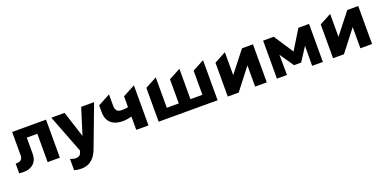

<svg xmlns="http://www.w3.org/2000/svg" viewBox="-10 -1368 4856 2420"><g transform="rotate(-20 2418.0 -157.5)"><path d="M30.6 10V-120Q54.6 -117.8 76.4 -123.6Q98.1 -129.4 111.8 -147.1Q125.4 -164.9 125.4 -199V-510H579.9V0H415.9V-380H274.4V-165Q274.4 -110.5 255.2 -73.6Q236.1 -36.8 202.6 -15.8Q169.1 5.2 125.1 11.2Q81 17.2 30.6 10Z M789.6 223.5Q765.1 223.5 741.1 220.1Q717 216.6 694.4 208.9V57Q710.5 65.8 730.2 70.8Q749.9 75.8 766.9 75.8Q794.2 75.8 813.6 64.2Q832.9 52.8 841.1 26L848.9 2L650.9 -510H828.6L941.6 -160.2L1051.4 -510H1224.6L1013.1 50.8Q987.4 115.6 953 153.4Q918.6 191.1 877.2 207.3Q835.9 223.5 789.6 223.5Z M1604.6 0V-178.2Q1571.6 -169.9 1542.9 -165.3Q1514.2 -160.8 1484.6 -160.8Q1420.1 -160.8 1372 -181.9Q1323.9 -203 1297.2 -247.8Q1270.6 -292.6 1270.6 -364V-450L1434.6 -537.5V-385.8Q1434.6 -341.8 1453.8 -318.8Q1473 -295.8 1519.1 -295.8Q1546.9 -295.8 1566.7 -298.3Q1586.5 -300.9 1604.6 -304V-450L1768.6 -537.5V0Z M1905.1 0V-453.8L2061.6 -537.5V-130H2222.1V-453.8L2378.6 -537.5V-130H2539.1V-453.8L2695.6 -537.5V0Z M2832.1 0V-453.8L2988.6 -537.5V-230L3208.4 -510H3355.4V0H3198.9V-284L2978.4 0Z M3491.6 0V-510H3631.1H3634.1L3841.1 -195L3771.1 -194L3964.9 -510H4107.6V0H3963.9L3966.1 -330.5L3997.9 -318L3847.9 -86.2H3751.6L3591.9 -318.2L3623.4 -330.8L3626.4 0Z M4244.1 0V-453.8L4400.6 -537.5V-230L4620.4 -510H4767.4V0H4610.9V-284L4390.4 0Z"/></g></svg>

Font: Geologica-Sharp
Style: Regular
Weight: 100
Designer: Sindre Bremnes, Frode Helland
Foundry: Monokrom Skriftforlag AS
Version: Version 1.010;gftools[0.9.28]